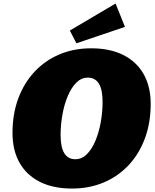

<svg xmlns="http://www.w3.org/2000/svg" viewBox="-20 -1069 893 1103"><path d="M393.6 14.2Q285.6 14.2 209 -24.4Q132.3 -63 92 -134.5Q51.8 -206.1 51.8 -305.2Q51.8 -413.6 84.7 -502.7Q117.7 -591.8 178 -656.5Q238.3 -721.2 321 -756.3Q403.8 -791.5 503.4 -791.5Q611.8 -791.5 688.5 -752.9Q765.1 -714.4 805.4 -642.8Q845.7 -571.3 845.7 -472.2Q845.7 -363.8 812.7 -274.7Q779.8 -185.5 719.5 -120.8Q659.2 -56.2 576.2 -21Q493.2 14.2 393.6 14.2ZM412.6 -154.3Q450.7 -154.3 479.7 -183.8Q508.8 -213.4 528.8 -262Q548.8 -310.5 559.1 -368.7Q569.3 -426.8 569.3 -484.4Q569.3 -623 484.4 -623Q446.8 -623 417.7 -593.5Q388.7 -564 368.7 -515.6Q348.6 -467.3 338.4 -408.9Q328.1 -350.6 328.1 -293.5Q328.1 -154.3 412.6 -154.3ZM418.9 -820.3 381.3 -893.6 644 -1048.8 697.8 -914.6Z"/></svg>

Font: Bevan
Style: Italic
Weight: 400
Italic angle: -10°
Designer: Vernon Adams
Foundry: Vernon Adams
Version: Version 2.100; ttfautohint (v1.8.3)